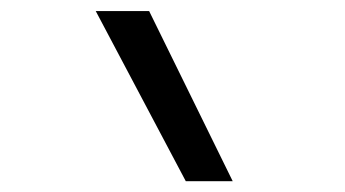

<svg xmlns="http://www.w3.org/2000/svg" viewBox="-20 -932 640 356"><path d="M324.5 -596 157.5 -911.5H256.5L411.5 -596Z"/></svg>

Font: Spline Sans Mono
Style: Regular
Weight: 400
Monospace: yes
Designer: Eben Sorkin, Mirko Velimirovic
Foundry: Sorkin Type
Version: Version 1.004